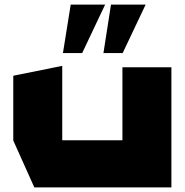

<svg xmlns="http://www.w3.org/2000/svg" viewBox="-20 -819 807 839"><path d="M130 0 38 -205V-488L251 -531H252V-206H515V-525H729V0ZM432 -587 465 -799H616V-798L516 -587ZM255 -587 289 -799H439V-798L339 -587Z"/></svg>

Font: Foldit Thin ExtraBold
Style: Regular
Weight: 800
Version: Version 1.003